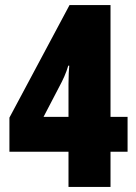

<svg xmlns="http://www.w3.org/2000/svg" viewBox="-20 -734 536 754"><path d="M481 -138H414V0H249V-138H17V-272L253 -714H414V-275H481ZM249 -275V-404Q249 -429 250 -447.5Q251 -466 252 -476H248Q242 -455 232.5 -433.5Q223 -412 212 -392L151 -275Z"/></svg>

Font: Noto Sans Sinhala UI ExtraCondensed Black
Style: Regular
Weight: 900
Width: 2
Designer: Jelle Bosma - Monotype Design Team
Foundry: Monotype Imaging Inc.
Version: Version 2.006; ttfautohint (v1.8.4.7-5d5b)